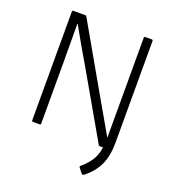

<svg xmlns="http://www.w3.org/2000/svg" viewBox="-149 -769 961 1064"><g transform="rotate(20 332.0 -237.0)"><path d="M454 179 430 148Q425 142 435 136Q468 108 488 76Q508 44 514 0H494Q489 0 487 -5L274 -376Q241 -432 209.5 -486.5Q178 -541 148 -595H146Q146 -537 146.5 -483Q147 -429 147 -371V-7Q147 0 140 0H101Q94 0 94 -7V-648Q94 -655 101 -655H171Q177 -655 179 -650L398 -267Q431 -209 460.5 -158.5Q490 -108 517 -60H518Q518 -111 518 -165Q518 -219 518 -270V-648Q518 -655 524 -655H563Q570 -655 570 -648V-50Q570 31 545 83.5Q520 136 470 176Q458 184 454 179Z"/></g></svg>

Font: Sofia Sans Light
Style: Regular
Weight: 300
Designer: Botio Nikoltchev, Ani Petrova
Foundry: lettersoup
Version: Version 4.100; ttfautohint (v1.8.3)